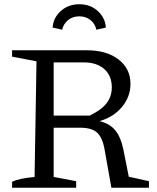

<svg xmlns="http://www.w3.org/2000/svg" viewBox="-20 -885 740 905"><path d="M587 -52 682 -31V0H505L473 -180Q463 -237 437.5 -260Q412 -283 359 -283H233V-51L339 -31V0H37V-28Q68 -44 143 -51L152 -596L37 -618V-648H390Q483 -648 539 -604.5Q595 -561 595 -490Q595 -429 555 -381Q515 -333 449 -314Q497 -303 523.5 -270.5Q550 -238 562 -178ZM374 -591H233V-340H402Q457 -366 482 -398Q507 -430 507 -473Q507 -528 471.5 -559.5Q436 -591 374 -591ZM354 -865Q406 -865 441 -833Q476 -801 479 -755L434 -745Q429 -772 407 -790Q385 -808 354 -808Q322 -808 300.5 -790Q279 -772 273 -745L228 -755Q231 -801 266.5 -833Q302 -865 354 -865Z"/></svg>

Font: Piazzolla SC
Style: Regular
Weight: 400
Designer: Juan Pablo del Peral
Foundry: Huerta Tipografica
Version: Version 1.330